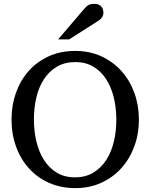

<svg xmlns="http://www.w3.org/2000/svg" viewBox="-20 -948 771 984"><path d="M576.2 -334Q576.2 -395 563 -449Q549.8 -502.9 523.4 -543.2Q497.1 -583.5 457.8 -606.7Q418.5 -629.9 366.2 -629.9Q312 -629.9 272 -606.4Q231.9 -583 205.6 -542.7Q179.2 -502.4 166.5 -449Q153.8 -395.5 153.8 -335.9Q153.8 -275.9 166.7 -221.9Q179.7 -168 205.8 -127.4Q231.9 -86.9 271.2 -63Q310.5 -39.1 363.8 -39.1Q418 -39.1 457.8 -63Q497.6 -86.9 523.9 -127.2Q550.3 -167.5 563.2 -220.9Q576.2 -274.4 576.2 -334ZM691.9 -335Q691.9 -262.2 668.5 -198.2Q645 -134.3 602.3 -86.7Q559.6 -39.1 499.5 -11.5Q439.5 16.1 366.2 16.1Q292.5 16.1 232.2 -10.5Q171.9 -37.1 128.9 -84.5Q85.9 -131.8 62.5 -196Q39.1 -260.3 39.1 -335.9Q39.1 -409.2 62 -473.1Q85 -537.1 127.4 -584.7Q169.9 -632.3 230.2 -659.7Q290.5 -687 365.2 -687Q439.5 -687 499.8 -659.2Q560.1 -631.3 602.8 -583.5Q645.5 -535.6 668.7 -471.7Q691.9 -407.7 691.9 -335ZM509.8 -883.3Q509.8 -869.6 503.2 -859.9Q496.6 -850.1 486.8 -843.3L334.5 -746.1H277.8L410.6 -901.4Q416.5 -907.7 421.4 -912.8Q426.3 -918 432.1 -921.4Q438 -924.8 445.6 -926.5Q453.1 -928.2 463.9 -928.2Q477.1 -928.2 485.8 -924.1Q494.6 -919.9 500 -913.6Q505.4 -907.2 507.6 -899.2Q509.8 -891.1 509.8 -883.3Z"/></svg>

Font: BabelStone Ogham Bound
Style: Regular
Weight: 400
Designer: Andrew West
Foundry: BabelStone
Version: Version 2.02 March 14, 2022